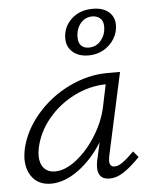

<svg xmlns="http://www.w3.org/2000/svg" viewBox="-50 -714 603 762"><g transform="rotate(-5 251.5 -333.5)"><path d="M478 -70Q441 -32 412.5 -13.5Q384 5 357 5Q310 5 310 -43Q310 -55 313 -70L329 -142Q288 -76 232.5 -35.5Q177 5 123 5Q77 5 51.5 -25Q26 -55 26 -102Q26 -114 30 -138Q46 -212 100 -275.5Q154 -339 230 -376Q306 -413 384 -413H434L362 -83Q360 -69 360 -65Q360 -41 380 -41Q395 -41 413.5 -54.5Q432 -68 458 -94ZM354 -278 373 -369Q308 -368 247 -337.5Q186 -307 142.5 -254.5Q99 -202 86 -138Q83 -123 83 -110Q83 -78 99 -60Q115 -42 143 -42Q184 -42 229 -77.5Q274 -113 308 -168Q342 -223 354 -278ZM229 -564Q229 -609 262 -640.5Q295 -672 348 -672Q388 -672 411 -652.5Q434 -633 434 -600Q434 -571 418.5 -545.5Q403 -520 376 -504.5Q349 -489 316 -489Q277 -489 253 -509.5Q229 -530 229 -564ZM387 -598Q387 -620 374.5 -631Q362 -642 343 -642Q315 -642 296.5 -620Q278 -598 278 -564Q278 -543 288.5 -531.5Q299 -520 319 -520Q349 -520 368 -543Q387 -566 387 -598Z"/></g></svg>

Font: Ysabeau Semilight
Style: Italic
Weight: 300
Italic angle: -12°
Designer: Christian Thalmann (Catharsis Fonts)
Version: Version 0.003